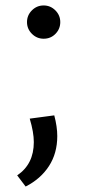

<svg xmlns="http://www.w3.org/2000/svg" viewBox="-20 -526 320 704"><path d="M79 -445Q79 -470 97 -488Q115 -506 140 -506Q165 -506 183 -488Q201 -470 201 -445Q201 -420 183.5 -402Q166 -384 140 -384Q115 -384 97 -402Q79 -420 79 -445ZM43 117Q104 76 104 -5Q104 -41 89 -91L179 -103Q190 -61 190 -27Q190 36 159.5 83Q129 130 74 158Z"/></svg>

Font: Martel Sans
Style: Regular
Weight: 400
Designer: Dan Reynolds and Mathieu Réguer
Foundry: Dan Reynolds and Mathieu Réguer
Version: Version 1.002; ttfautohint (v1.1) -l 5 -r 5 -G 72 -x 0 -D la